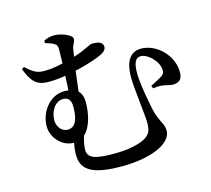

<svg xmlns="http://www.w3.org/2000/svg" viewBox="-116 -926 1232 1119"><g transform="rotate(-15 500.0 -366.0)"><path d="M236 -234C201 -234 174 -268 174 -306C174 -358 204 -414 256 -414C286 -414 302 -394 302 -357C302 -286 287 -234 236 -234ZM379 -362C379 -394 370 -417 354 -432L369 -554C431 -568 482 -585 508 -595C549 -611 567 -626 567 -645C567 -679 531 -682 501 -682C488 -682 451 -656 381 -635L388 -679C394 -711 407 -716 407 -738C407 -760 343 -786 303 -786C278 -786 260 -781 238 -771V-756C256 -750 277 -744 290 -736C305 -727 308 -719 308 -697L306 -615C272 -607 233 -600 200 -600C157 -600 136 -604 84 -653L69 -644C100 -565 128 -532 199 -532C234 -532 269 -535 303 -541L299 -455L274 -456C184 -456 122 -369 122 -283C122 -216 180 -151 251 -151C247 -128 244 -104 244 -78C244 19 321 54 487 54C661 54 791 -1 791 -80C791 -119 772 -129 750 -196C736 -245 711 -388 711 -447C711 -508 725 -538 756 -538C799 -538 860 -480 860 -425C860 -412 857 -404 845 -395C830 -384 797 -367 772 -355L779 -338C846 -349 863 -328 901 -329C944 -332 954 -356 954 -390C954 -493 861 -580 770 -580C709 -580 671 -536 671 -434C671 -359 694 -204 694 -151C694 -98 677 -80 647 -63C612 -44 546 -29 466 -29C368 -29 303 -36 303 -93C303 -115 309 -144 318 -176C363 -216 379 -298 379 -362Z"/></g></svg>

Font: Noto Serif SC SemiBold
Style: Regular
Weight: 600
Designer: Ryoko NISHIZUKA 西塚涼子 (kana & ideographs); Frank Grießhammer (Latin, Greek & Cyrillic); Wenlong ZHANG 张文龙 (bopomofo); San
Foundry: Adobe
Version: Version 2.001;hotconv 1.1.0;makeotfexe 2.6.0